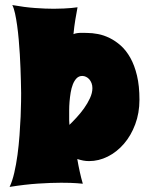

<svg xmlns="http://www.w3.org/2000/svg" viewBox="-20 -733 585 763"><path d="M255.9 -236.8Q268.1 -248.5 283.9 -265.6Q299.8 -282.7 314 -302.5Q328.1 -322.3 337.6 -343Q347.2 -363.8 347.2 -382.8Q347.2 -393.6 343.8 -402.6Q340.3 -411.6 334.7 -418Q329.1 -424.3 321.8 -427.7Q314.5 -431.2 307.1 -431.2Q293.5 -431.2 284.4 -421.9Q275.4 -412.6 269.5 -397.7Q263.7 -382.8 260.7 -364.5Q257.8 -346.2 256.3 -328.4Q254.9 -310.5 254.9 -295.2Q254.9 -279.8 254.9 -271Q254.9 -262.7 254.9 -254.4Q254.9 -246.1 255.9 -236.8ZM309.1 -2.9Q298.8 -3.9 286.1 -4.9Q274.9 -5.9 259.3 -6.3Q243.7 -6.8 223.1 -6.8Q183.6 -6.8 131.3 -3.4Q79.1 0 18.1 9.8Q28.8 -12.2 36.6 -45.9Q44.4 -79.6 49.6 -117.9Q54.7 -156.2 57.6 -195.8Q60.5 -235.4 62 -269.5Q63.5 -303.7 63.7 -328.6Q64 -353.5 64 -362.8Q64 -364.7 63.7 -377.9Q63.5 -391.1 63 -412.1Q62.5 -433.1 61.5 -460.2Q60.5 -487.3 58.8 -516.6Q57.1 -545.9 54.4 -575.7Q51.8 -605.5 48.1 -631.8Q44.4 -658.2 39.8 -679.4Q35.2 -700.7 28.8 -712.9Q78.1 -704.1 119.4 -701.2Q160.6 -698.2 193.8 -698.2Q215.8 -698.2 233.4 -699.2Q251 -700.2 263.2 -701.2Q277.3 -702.6 288.1 -704.1Q283.7 -681.2 279.3 -654.5Q274.9 -627.9 272 -597.2Q277.8 -600.1 286.4 -601.3Q294.9 -602.5 303.2 -602.5Q311.5 -602.5 318.1 -602.3Q324.7 -602.1 326.2 -602.1Q346.2 -602.1 369.4 -597.7Q392.6 -593.3 415.5 -582Q438.5 -570.8 460 -551.8Q481.4 -532.7 498 -503.2Q514.6 -473.6 524.4 -432.6Q534.2 -391.6 534.2 -336.9Q534.2 -283.7 517.3 -238.8Q500.5 -193.8 472.4 -161.4Q444.3 -128.9 408.2 -110.8Q372.1 -92.8 334 -92.8Q321.8 -92.8 310.5 -95Q299.3 -97.2 287.1 -101.1Q291.5 -75.2 296.9 -50.8Q302.2 -26.4 309.1 -2.9Z"/></svg>

Font: Spicy Rice
Style: Regular
Weight: 400
Version: Version 1.000